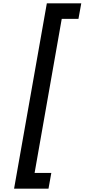

<svg xmlns="http://www.w3.org/2000/svg" viewBox="-20 -964 525 1160"><path d="M263 -944H471L454 -850H353L189 81H290L273 176H65Z"/></svg>

Font: SVN-Poppins Medium
Style: Italic
Weight: 500
Italic angle: -10°
Designer: Ninad Kale (Devanagari), Jonny Pinhorn (Latin)
Foundry: Indian Type Foundry
Version: Version 3.002 2017; ttfautohint (v1.8.3)